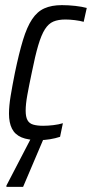

<svg xmlns="http://www.w3.org/2000/svg" viewBox="-20 -538 358 748"><path d="M133 8Q89 8 63.5 -3Q38 -14 26.5 -37Q15 -60 15 -95Q15 -125 21.5 -164.5Q28 -204 38 -254Q54 -331 69.5 -382Q85 -433 105 -463Q125 -493 153 -505.5Q181 -518 221 -518Q247 -518 273.5 -515Q300 -512 318 -507L306 -453Q292 -457 272 -459.5Q252 -462 235 -462Q207 -462 188 -454Q169 -446 155 -424Q141 -402 129 -361.5Q117 -321 104 -256Q93 -204 86.5 -168Q80 -132 80 -107Q80 -83 87 -70Q94 -57 109.5 -52.5Q125 -48 148 -48Q167 -48 188 -50.5Q209 -53 225 -58L214 -5Q196 1 174.5 4.5Q153 8 133 8ZM5 190V185L110 -17H157L156 -12L70 190Z"/></svg>

Font: Saira ExtraCondensed
Style: Italic
Weight: 400
Width: 2
Italic angle: -12°
Designer: Hector Gatti with collaboration of the Omnibus-Type team
Foundry: Omnibus-Type
Version: Version 1.101